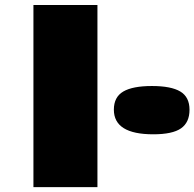

<svg xmlns="http://www.w3.org/2000/svg" viewBox="-20 -768 798 788"><path d="M117.2 -747.6H379.9V0H117.2ZM608.9 -216.8Q447.3 -216.8 447.3 -317.9Q447.3 -369.6 485.8 -392.3Q524.4 -415 603.5 -415Q682.6 -415 720.2 -392.3Q757.8 -369.6 757.8 -317.6Q757.8 -265.6 722.9 -241.2Q688 -216.8 608.9 -216.8Z"/></svg>

Font: Plaster
Style: Regular
Weight: 400
Designer: Eben Sorkin
Foundry: Eben Sorkin
Version: Version 1.007